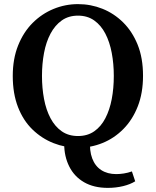

<svg xmlns="http://www.w3.org/2000/svg" viewBox="-20 -701 757 933"><path d="M504 212Q436 212 388.5 184.5Q341 157 316.5 108Q292 59 292 -1V-22H418Q414 31 428 68.5Q442 106 472 125.5Q502 145 545 145Q562 145 581.5 142Q601 139 621 132L637 180Q613 195 578 203.5Q543 212 504 212ZM359 17Q297 17 240 -5.5Q183 -28 138 -71.5Q93 -115 67.5 -180.5Q42 -246 42 -332Q42 -415 68 -480Q94 -545 138.5 -589.5Q183 -634 240 -657.5Q297 -681 359 -681Q421 -681 477.5 -658.5Q534 -636 578.5 -592Q623 -548 649 -483.5Q675 -419 675 -333Q675 -249 649.5 -184Q624 -119 579.5 -74Q535 -29 478 -6Q421 17 359 17ZM359 -40Q405 -40 438 -63Q471 -86 492 -126.5Q513 -167 523 -219.5Q533 -272 533 -332Q533 -391 523 -444Q513 -497 492 -537.5Q471 -578 438 -601.5Q405 -625 359 -625Q313 -625 280 -601.5Q247 -578 225.5 -537.5Q204 -497 194 -444Q184 -391 184 -332Q184 -273 194 -220Q204 -167 225.5 -126.5Q247 -86 280 -63Q313 -40 359 -40Z"/></svg>

Font: Source Serif 4 18pt SemiBold
Style: Regular
Weight: 600
Designer: Frank Grießhammer
Foundry: Adobe Systems Incorporated
Version: Version 4.004;hotconv 1.0.116;makeotfexe 2.5.65601